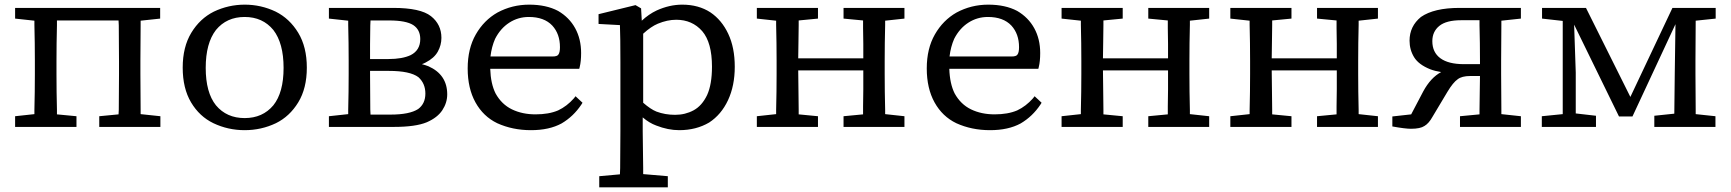

<svg xmlns="http://www.w3.org/2000/svg" viewBox="-20 -546 7445 826"><path d="M223 -282V-227Q223 -151 225 -73V-54L309 -46V-36V0H45V-46L128 -55V-73Q130 -152 130 -228V-284Q130 -360 128 -439V-457L45 -466V-476V-512H669V-466L585 -457Q585 -449 585 -439L584 -284V-228L585 -73Q585 -63 585 -55L670 -46V0H407V-46L490 -54Q490 -63 491 -73L492 -227V-282Q492 -315 491.5 -356.5Q491 -398 491 -437Q490 -448 490 -458H225Q225 -448 225 -437Q223 -358 223 -282Z M909 -417Q865 -360 865 -254Q865 -148 909 -93Q955 -38 1032.5 -38Q1110 -38 1156 -93Q1200 -148 1200 -254Q1200 -360 1156 -417Q1110 -473 1032.5 -473Q955 -473 909 -417ZM900 -496Q963 -526 1033 -526Q1103 -526 1166 -496Q1226 -466 1263 -405Q1300 -344 1300 -255Q1300 -166 1263 -105.5Q1226 -45 1167 -16Q1104 14 1032.5 14Q961 14 898 -16Q838 -45 802 -105.5Q766 -166 766 -255Q766 -344 803 -405Q840 -466 900 -496Z M1572 -354V-292H1651Q1711 -292 1747 -309Q1788 -330 1788 -378Q1788 -418 1758 -438Q1727 -458 1654 -458H1574Q1574 -448 1573 -436Q1573 -398 1572 -354ZM1574 -53H1660Q1742 -53 1779 -77Q1810 -100 1810 -143.5Q1810 -187 1780 -214Q1744 -241 1653 -241H1572V-228Q1572 -196 1572.5 -155Q1573 -114 1573 -75Q1574 -63 1574 -53ZM1480 -228V-284Q1480 -360 1478 -439V-457L1395 -466V-476V-512H1672Q1789 -512 1834 -476.5Q1879 -441 1879 -383Q1879 -352 1863.5 -324Q1848 -296 1811 -277Q1804 -273 1795 -270Q1810 -266 1823 -261Q1904 -225 1904 -140Q1904 -104 1883 -72Q1862 -40 1816 -20Q1768 0 1674 0H1395V-46L1478 -55V-73Q1480 -152 1480 -228Z M2090 -303H2357Q2377 -303 2382 -311Q2389 -320 2389 -343Q2389 -400 2356 -436Q2321 -473 2255 -473Q2209 -473 2171 -448.5Q2133 -424 2110 -379Q2095 -345 2090 -303ZM2486 -104 2481 -96Q2447 -45 2396 -15Q2343 14 2264 14Q2185 14 2119 -16Q2059 -45 2025.5 -105.5Q1992 -166 1992 -251.5Q1992 -337 2027 -398Q2062 -459 2120 -492Q2183 -526 2256.5 -526Q2330 -526 2381 -499Q2429 -471 2454.5 -424.5Q2480 -378 2480 -318Q2480 -282 2474 -258L2472 -250H2089Q2091 -186 2112 -144Q2138 -97 2182.5 -75.5Q2227 -54 2284 -54Q2341 -54 2381 -71Q2419 -89 2449 -123L2456 -132Z M2747 -104Q2779 -76 2804 -66Q2841 -52 2884.5 -52Q2928 -52 2964 -71.5Q3000 -91 3022 -137Q3043 -183 3043 -259Q3043 -363 3001 -412Q2958 -461 2889 -461Q2851 -461 2810 -444Q2781 -432 2747 -401ZM2745 -41V19L2747 176Q2747 190 2747 203L2853 212V260H2558V222V212L2647 204Q2647 191 2648 177L2649 19V-281Q2649 -388 2647 -438L2555 -443V-453V-477V-485L2714 -524L2738 -510L2741 -457Q2771 -485 2805 -501Q2860 -526 2915 -526Q2985 -526 3036 -493Q3085 -460 3113 -400.5Q3141 -341 3141 -259Q3141 -177 3112 -115Q3083 -53 3031 -19Q2975 14 2902 14Q2854 14 2803 -6Q2773 -17 2745 -41Z M3786 -284V-228Q3786 -152 3788 -73V-55L3871 -46V-36V0H3609V-46L3693 -54Q3693 -63 3693 -88.5Q3693 -114 3694 -162V-243H3414Q3414 -202 3415 -162Q3415 -114 3416 -74V-54L3499 -46V-36V0H3236V-46L3319 -55V-73Q3321 -152 3321 -228V-284Q3321 -360 3319 -439V-457L3236 -466V-476V-512H3499V-466L3416 -458V-438Q3415 -400 3415 -362Q3415 -324 3414 -295H3694V-357Q3693 -400 3693 -424.5Q3693 -449 3693 -458L3609 -466V-512H3871V-466L3788 -457V-439Q3786 -360 3786 -284Z M4065 -303H4332Q4352 -303 4357 -311Q4364 -320 4364 -343Q4364 -400 4331 -436Q4296 -473 4230 -473Q4184 -473 4146 -448.5Q4108 -424 4085 -379Q4070 -345 4065 -303ZM4461 -104 4456 -96Q4422 -45 4371 -15Q4318 14 4239 14Q4160 14 4094 -16Q4034 -45 4000.5 -105.5Q3967 -166 3967 -251.5Q3967 -337 4002 -398Q4037 -459 4095 -492Q4158 -526 4231.5 -526Q4305 -526 4356 -499Q4404 -471 4429.5 -424.5Q4455 -378 4455 -318Q4455 -282 4449 -258L4447 -250H4064Q4066 -186 4087 -144Q4113 -97 4157.5 -75.5Q4202 -54 4259 -54Q4316 -54 4356 -71Q4394 -89 4424 -123L4431 -132Z M5097 -284V-228Q5097 -152 5099 -73V-55L5182 -46V-36V0H4920V-46L5004 -54Q5004 -63 5004 -88.5Q5004 -114 5005 -162V-243H4725Q4725 -202 4726 -162Q4726 -114 4727 -74V-54L4810 -46V-36V0H4547V-46L4630 -55V-73Q4632 -152 4632 -228V-284Q4632 -360 4630 -439V-457L4547 -466V-476V-512H4810V-466L4727 -458V-438Q4726 -400 4726 -362Q4726 -324 4725 -295H5005V-357Q5004 -400 5004 -424.5Q5004 -449 5004 -458L4920 -466V-512H5182V-466L5099 -457V-439Q5097 -360 5097 -284Z M5823 -284V-228Q5823 -152 5825 -73V-55L5908 -46V-36V0H5646V-46L5730 -54Q5730 -63 5730 -88.5Q5730 -114 5731 -162V-243H5451Q5451 -202 5452 -162Q5452 -114 5453 -74V-54L5536 -46V-36V0H5273V-46L5356 -55V-73Q5358 -152 5358 -228V-284Q5358 -360 5356 -439V-457L5273 -466V-476V-512H5536V-466L5453 -458V-438Q5452 -400 5452 -362Q5452 -324 5451 -295H5731V-357Q5730 -400 5730 -424.5Q5730 -449 5730 -458L5646 -466V-512H5908V-466L5825 -457V-439Q5823 -360 5823 -284Z M6347 -270V-284Q6347 -360 6345 -437Q6345 -449 6345 -459H6266Q6202 -459 6172 -434.5Q6142 -410 6142 -369Q6142 -321 6176.5 -295.5Q6211 -270 6278 -270ZM6438 -284V-228L6439 -73Q6439 -63 6439 -55L6523 -46V0H6261V-46L6345 -54V-73Q6346 -112 6346 -150.5Q6346 -189 6347 -219H6305Q6269 -219 6251 -205Q6231 -191 6207 -151L6143 -44Q6127 -15 6108 -4Q6090 8 6050 8Q6025 8 5970 -2V-36V-45L6051 -54L6103 -153Q6135 -212 6180 -236Q6154 -240 6133 -248Q6083 -268 6063.5 -300Q6044 -332 6044 -371Q6044 -433 6093 -473Q6149 -512 6259 -512H6523V-466L6439 -457Q6439 -449 6439 -439Z M7274 -284V-228L7275 -73Q7275 -63 7275 -55L7360 -46V0H7097V-48L7183 -57L7185 -233L7188 -442L7003 -45H6995H6952H6945L6752 -440L6759 -234V-58L6846 -48V0H6613V-46L6703 -55V-456L6614 -466V-476V-512H6803L6994 -129L7175 -512H7361V-466L7275 -457Q7275 -450 7274 -284Z"/></svg>

Font: Early Summer Mincho Screen
Style: Regular
Weight: 400
Designer: GuiWonder
Version: Version 1.002